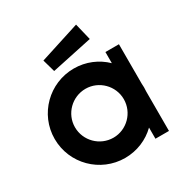

<svg xmlns="http://www.w3.org/2000/svg" viewBox="-166 -843 947 984"><g transform="rotate(-30 308.0 -351.0)"><path d="M295 8C366 8 431 -20 478 -66V0H558V-234L559 -257L558 -280V-513H478V-447C431 -493 366 -521 295 -521C149 -521 30 -403 30 -257C30 -110 149 8 295 8ZM295 -112C215 -112 150 -177 150 -257C150 -336 215 -401 295 -401C374 -401 439 -336 439 -257C439 -177 374 -112 295 -112ZM202 -560 442 -611 418 -710 181 -634Z"/></g></svg>

Font: Lineal
Style: Bold
Weight: 700
Designer: Created by Frank Adebiaye with contributions from Anton Moglia & Ariel Martín Pérez
Created by Frank ADEBIAYE with FontF
Foundry: Velvetyne Type Foundry
Version: Version 2.000;Glyphs 3.2 (3227)